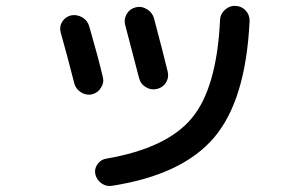

<svg xmlns="http://www.w3.org/2000/svg" viewBox="-20 -595 1040 648"><path d="M774.4 -575.2Q795.9 -574.2 809.6 -559.1Q823.2 -543.9 822.3 -523.4Q809.6 -256.8 702.6 -130.9Q595.7 -4.9 357.4 32.2Q338.9 35.2 322.8 23.9Q306.6 12.7 301.8 -6.8Q297.9 -25.4 309.1 -41Q320.3 -56.6 338.9 -59.6Q543 -94.7 627.4 -196.3Q711.9 -297.9 722.7 -528.3Q723.6 -547.9 739.3 -562Q754.9 -576.2 774.4 -575.2ZM230.5 -314.5Q205.1 -414.1 184.6 -486.3Q179.7 -504.9 189.9 -521.5Q200.2 -538.1 219.7 -543Q239.3 -546.9 257.3 -536.6Q275.4 -526.4 281.2 -505.9Q309.6 -408.2 327.1 -335Q332 -316.4 320.8 -298.8Q309.6 -281.2 290 -276.4Q270.5 -272.5 252.9 -283.7Q235.4 -294.9 230.5 -314.5ZM449.2 -332Q422.9 -434.6 402.3 -511.7Q397.5 -530.3 407.7 -547.9Q418 -565.4 438 -570.3Q458 -575.2 476.6 -563.5Q495.1 -551.8 500 -532.2Q534.2 -403.3 545.9 -353.5Q550.8 -334 540.5 -316.9Q530.3 -299.8 510.3 -294.9Q490.2 -290 472.2 -300.8Q454.1 -311.5 449.2 -332Z"/></svg>

Font: Rounded Mgen+ 1m medium
Style: Regular
Weight: 500
Designer: [Source Han Sans]
Ryoko NISHIZUKA  (kana & ideographs); Paul D. Hunt (Latin, Greek & Cyrillic); Wenlong ZHANG  (bopomofo
Version: Version 1.059.20150602